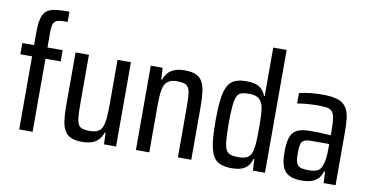

<svg xmlns="http://www.w3.org/2000/svg" viewBox="-73 -940 2208 1144"><g transform="rotate(10 1031.5 -367.5)"><path d="M91 0V-442H20V-510H91V-588Q91 -631 96.5 -659Q102 -687 113.5 -704Q125 -721 145 -729.5Q165 -738 194.5 -740.5Q224 -743 264 -743V-681Q236 -681 218 -679Q200 -677 190 -669Q180 -661 176 -645.5Q172 -630 172 -603V-510H264V-442H172V0Z M472 8Q430 8 404.5 -3.5Q379 -15 365.5 -38.5Q352 -62 347 -99Q342 -136 342 -186V-510H423V-214Q423 -163 426 -132.5Q429 -102 438 -87.5Q447 -73 463 -68.5Q479 -64 505 -64Q536 -64 554.5 -73.5Q573 -83 581.5 -104Q590 -125 593 -159.5Q596 -194 596 -244V-510H677V0H604L601 -70H596Q587 -43 570.5 -25.5Q554 -8 529.5 0Q505 8 472 8Z M797 0V-510H869L873 -440H878Q887 -466 902.5 -483Q918 -500 942.5 -509Q967 -518 1002 -518Q1044 -518 1070 -506.5Q1096 -495 1109 -471Q1122 -447 1127 -411Q1132 -375 1132 -324V0H1051V-296Q1051 -346 1048.5 -375.5Q1046 -405 1037.5 -420Q1029 -435 1012.5 -440.5Q996 -446 968 -446Q935 -446 916.5 -434Q898 -422 890 -399Q882 -376 880 -342.5Q878 -309 878 -266V0Z M1376 8Q1334 8 1306 -4Q1278 -16 1262.5 -45.5Q1247 -75 1240.5 -125.5Q1234 -176 1234 -254Q1234 -332 1240.5 -383.5Q1247 -435 1262.5 -464.5Q1278 -494 1305.5 -506Q1333 -518 1375 -518Q1406 -518 1429 -511.5Q1452 -505 1468 -489.5Q1484 -474 1493 -449H1497V-743H1578V0H1505L1501 -69H1496Q1488 -39 1470.5 -22Q1453 -5 1429.5 1.5Q1406 8 1376 8ZM1407 -64Q1442 -64 1461.5 -76.5Q1481 -89 1488 -119Q1494 -144 1495.5 -175.5Q1497 -207 1497 -261Q1497 -302 1495.5 -331Q1494 -360 1491 -377Q1484 -415 1463.5 -431Q1443 -447 1405 -447Q1376 -447 1358 -441.5Q1340 -436 1331 -417Q1322 -398 1318 -359.5Q1314 -321 1314 -255Q1314 -189 1317.5 -150Q1321 -111 1330.5 -93Q1340 -75 1358.5 -69.5Q1377 -64 1407 -64Z M1800 8Q1755 8 1726 -6Q1697 -20 1684 -52.5Q1671 -85 1671 -141Q1671 -200 1682.5 -232.5Q1694 -265 1722 -278.5Q1750 -292 1798 -292Q1809 -292 1823.5 -292Q1838 -292 1854.5 -291.5Q1871 -291 1888.5 -290Q1906 -289 1925 -288V-322Q1925 -367 1920.5 -393Q1916 -419 1904.5 -431.5Q1893 -444 1871.5 -447Q1850 -450 1815 -450Q1801 -450 1782 -449Q1763 -448 1741 -446Q1719 -444 1695 -440V-503Q1728 -511 1764 -514.5Q1800 -518 1838 -518Q1881 -518 1910.5 -511.5Q1940 -505 1958.5 -491Q1977 -477 1987.5 -454.5Q1998 -432 2001.5 -399Q2005 -366 2005 -322V0H1933L1929 -69H1923Q1914 -38 1896 -21.5Q1878 -5 1853.5 1.5Q1829 8 1800 8ZM1828 -60Q1849 -60 1865 -63Q1881 -66 1892.5 -75Q1904 -84 1910 -100Q1918 -119 1921.5 -144.5Q1925 -170 1925 -202V-235H1820Q1790 -235 1774.5 -228Q1759 -221 1754.5 -202Q1750 -183 1750 -147Q1750 -112 1756 -93Q1762 -74 1779 -67Q1796 -60 1828 -60Z"/></g></svg>

Font: Saira Condensed Medium
Style: Regular
Weight: 500
Width: 3
Designer: Hector Gatti with collaboration of the Omnibus-Type team
Foundry: Omnibus-Type
Version: Version 1.101